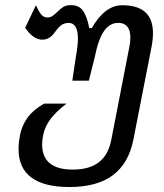

<svg xmlns="http://www.w3.org/2000/svg" viewBox="-20 -526 642 752"><path d="M251.5 206.5Q153.3 206.5 103 169.4Q52.7 132.3 52.7 57.6Q52.7 43.5 54.4 28.6Q56.2 13.7 58.6 1.5Q66.4 -35.6 88.4 -65.9Q110.4 -96.2 152.8 -120.1H240.2Q199.2 -88.4 177.7 -59.6Q156.2 -30.8 149.4 1.5Q145 22.9 145 40Q145 88.4 174.8 113.3Q204.6 138.2 265.6 138.2Q330.6 138.2 367.7 109.1Q404.8 80.1 416 21L486.8 -343.3Q488.8 -353.5 489.7 -362.1Q490.7 -370.6 490.7 -378.9Q490.7 -407.7 478.3 -422.1Q465.8 -436.5 443.4 -436.5Q409.7 -436.5 387.2 -404.1Q364.7 -371.6 351.6 -304.2L328.1 -210H263.2L277.3 -304.2Q281.2 -325.7 283.2 -343.3Q285.2 -360.8 285.2 -375Q285.2 -435.5 249 -436.5Q231 -435.5 220.2 -427.7Q209.5 -419.9 197.3 -403.3Q194.3 -398.9 189.9 -393.3Q185.5 -387.7 179.2 -382.6Q172.9 -377.4 164.8 -374Q156.7 -370.6 146 -370.6Q110.4 -370.6 78.6 -417L120.6 -505.4Q132.3 -480 141.8 -468.8Q151.4 -457.5 165.5 -457.5Q178.2 -457.5 187.7 -464.8Q197.3 -472.2 207 -481.9Q216.8 -491.7 227.8 -498.8Q238.8 -505.9 258.3 -505.9Q289.6 -505.9 305.2 -483.9Q320.8 -461.9 329.6 -416H339.4Q391.1 -505.4 458 -505.4H459.5Q579.1 -505.4 579.1 -396.5Q579.1 -371.6 573.7 -343.3L502.4 21Q483.9 113.8 422.1 160.2Q360.4 206.5 251.5 206.5Z"/></svg>

Font: Hack
Style: Italic
Weight: 400
Italic angle: -11°
Monospace: yes
Designer: Christopher Simpkins
Foundry: Christopher Simpkins
Version: Version 2.019; ttfautohint (v1.4.1) -l 4 -r 80 -G 350 -x 0 -